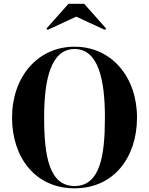

<svg xmlns="http://www.w3.org/2000/svg" viewBox="-20 -1014 810 1044"><path d="M394.5 -923.5 550.5 -851.5 557.5 -858.5 437.5 -993.5H352.5L232.5 -858.5L239 -851.5ZM385.5 10C598 10 725 -157 725 -375C725 -593 588.5 -760 385.5 -760C182.5 -760 45.5 -593 45.5 -375C45.5 -157 172.5 10 385.5 10ZM385.5 -747.5C514.5 -747.5 550.5 -582 550.5 -375C550.5 -168 524.5 -2.5 385.5 -2.5C246.5 -2.5 220 -168 220 -375C220 -582 256.5 -747.5 385.5 -747.5Z"/></svg>

Font: Bodoni* 16pt
Style: Bold
Weight: 700
Version: Version 2.3